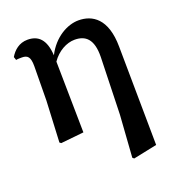

<svg xmlns="http://www.w3.org/2000/svg" viewBox="-138 -662 908 989"><g transform="rotate(-20 316.5 -167.5)"><path d="M553 -352C552 -507 477 -551 402 -551C341 -551 265 -510 222 -425C217 -514 179 -547 121 -547C75 -547 44 -519 25 -487L31 -469C38 -471 56 -471 63 -471C95 -471 108 -457 108 -407L106 -219L95 7L103 13L229 0L223 -390C255 -437 305 -464 349 -464C408 -464 448 -433 446 -334L437 -21L421 209L429 216L559 189Z"/></g></svg>

Font: Noto Serif CJK JP
Style: Bold
Weight: 700
Designer: Ryoko NISHIZUKA 西塚涼子 (kana & ideographs); Frank Grießhammer (Latin, Greek & Cyrillic); Wenlong ZHANG 张文龙 (bopomofo); San
Foundry: Adobe Systems Incorporated
Version: Version 1.000;PS 1;hotconv 16.6.53;makeotf.lib2.5.65590